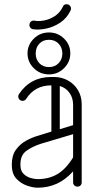

<svg xmlns="http://www.w3.org/2000/svg" viewBox="-20 -868 453 893"><path d="M360 -20Q360 -11 354.5 -5.5Q349 0 340 0Q332 0 326 -5.5Q320 -11 320 -20V-71Q285 -32 244 -13.5Q203 5 156 5H154Q134 5 106 -4.5Q78 -14 56.5 -36.5Q35 -59 35 -101V-104Q35 -145 54 -171.5Q73 -198 101 -213.5Q129 -229 158 -237L219 -256V-471Q141 -471 101 -407Q95 -399 85 -399Q76 -399 70.5 -405Q65 -411 65 -419Q65 -426 68 -430Q121 -510 219 -510H231Q266 -510 295.5 -494Q325 -478 342.5 -449Q360 -420 360 -383ZM320 -380Q320 -413 303 -436.5Q286 -460 258 -468V-267L320 -286ZM154 -35H156Q208 -35 247.5 -58.5Q287 -82 320 -136V-244L169 -199Q132 -187 103.5 -167Q75 -147 75 -104V-101Q75 -74 89 -60Q103 -46 121.5 -40.5Q140 -35 154 -35ZM208 -522Q166 -522 137 -551Q108 -580 108 -620Q108 -659 137 -688Q166 -717 208 -717Q249 -717 278 -688.5Q307 -660 307 -620Q307 -580 278 -551Q249 -522 208 -522ZM208 -556Q235 -556 252.5 -574Q270 -592 270 -619Q270 -647 252.5 -665Q235 -683 208 -683Q180 -683 163 -665Q146 -647 146 -619Q146 -592 163 -574Q180 -556 208 -556ZM272 -836Q277 -850 293 -848Q301 -847 306 -840.5Q311 -834 310 -825Q310 -823 309 -821Q292 -784 260.5 -763Q229 -742 194.5 -735Q160 -728 134 -732Q126 -733 121 -739.5Q116 -746 117 -754Q118 -763 124 -768Q130 -773 139 -772Q160 -768 186 -773Q212 -778 235.5 -793.5Q259 -809 272 -836Z"/></svg>

Font: Libertine Sup Light
Style: Regular
Weight: 300
Designer: Bastien Sozeau
Foundry: NBR — Bastien Sozeau
Version: Version 2.003; ttfautohint (v1.8.4.7-5d5b);gftools[0.9.33]